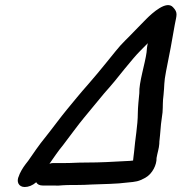

<svg xmlns="http://www.w3.org/2000/svg" viewBox="-20 -715 727 769"><path d="M325 -64C283 -64 273 -62 243 -62H193C188 -62 183 -61 178 -59C194 -82 215 -113 232 -133C252 -159 295 -218 317 -244C340 -271 374 -314 398 -342C425 -372 454 -407 479 -439L514 -481C535 -506 552 -521 572 -542C569 -530 568 -518 567 -505C561 -460 536 -383 538 -342C536 -322 532 -283 532 -262C532 -213 521 -156 517 -106C516 -95 514 -85 513 -72C505 -71 495 -70 487 -70C431 -67 383 -64 325 -64ZM79 34C94 34 110 28 125 15C130 24 139 28 151 28H199C210 29 221 28 232 27C241 26 259 26 282 26C308 26 330 25 347 24C394 22 447 22 491 16C524 13 535 12 562 -3C591 -19 608 -56 607 -82C610 -101 617 -121 618 -139C618 -154 620 -157 621 -174C623 -204 626 -232 631 -265C633 -292 631 -306 635 -335C639 -372 636 -384 645 -429C659 -499 669 -550 680 -616C687 -654 694 -664 673 -686C647 -715 590 -663 566 -639C551 -623 536 -609 521 -593C494 -564 469 -543 443 -510L409 -468C387 -440 356 -404 332 -376C306 -347 270 -303 247 -275C226 -250 181 -189 159 -162C139 -138 110 -96 93 -71C78 -52 69 -40 59 -19L56 -11C44 13 55 34 79 34Z"/></svg>

Font: Electronic
Style: BlkUltIt
Weight: 900
Version: Version 1.011